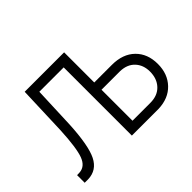

<svg xmlns="http://www.w3.org/2000/svg" viewBox="-107 -739 950 950"><g transform="rotate(-45 368.0 -264.0)"><path d="M409.2 -266.6V-49.8H533.7Q585 -49.8 613.8 -80.6Q642.6 -111.3 642.6 -160.6Q642.6 -206.5 615.2 -235.8Q587.9 -265.1 539.1 -266.6ZM409.2 -528.3V-317.4H532.2Q608.9 -317.4 652.8 -274.4Q696.8 -231.4 696.8 -159.7Q696.8 -90.3 655 -46.4Q613.3 -2.4 541.5 0H355V-477.1H184.6L175.8 -256.3Q168.5 -116.2 139.9 -59.1Q111.3 -2 49.3 0H24.9V-53.2L41 -53.7Q83 -55.7 100.6 -102.8Q118.2 -149.9 124 -269L133.3 -528.3Z"/></g></svg>

Font: MAUL Condensed Light
Style: Light
Weight: 300
Designer: MAUL
Version: Version 2.137; 2017; ttfautohint (v1.8.3)